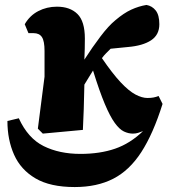

<svg xmlns="http://www.w3.org/2000/svg" viewBox="-20 -524 692 776"><path d="M153 16 133 -4 160 -214V-318Q160 -358 149.5 -374Q139 -390 116 -390H95L80 -426Q100 -461 134.5 -479Q169 -497 210 -497Q263 -497 293 -467.5Q323 -438 323 -368Q323 -347 322.5 -326Q322 -305 321 -283Q353 -333 386 -376.5Q419 -420 446 -442Q480 -471 510.5 -485Q541 -499 572 -504Q595 -500 609.5 -481.5Q624 -463 624 -426Q624 -383 590.5 -361Q557 -339 497 -334L427 -327Q418 -318 409 -309Q400 -300 392 -289Q435 -226 468 -191Q501 -156 527.5 -142Q554 -128 576 -128Q590 -128 600.5 -130Q611 -132 621 -136L637 -104Q599 17 551 91Q503 165 437.5 198.5Q372 232 282 232Q183 232 123.5 197Q64 162 37 101.5Q10 41 10 -35L56 -46Q93 35 156.5 66.5Q220 98 305 98Q384 98 445 77Q506 56 558 6Q548 10 538 13Q528 16 517 16Q499 16 481 7.5Q463 -1 444 -27Q425 -53 403.5 -104Q382 -155 356 -239Q348 -226 339 -211.5Q330 -197 321 -182Q320 -133 318.5 -83.5Q317 -34 315 1Z"/></svg>

Font: Source Serif 4 Black
Style: Regular
Weight: 900
Designer: Frank Grießhammer
Foundry: Adobe
Version: Version 4.005;hotconv 1.1.0;makeotfexe 2.6.0